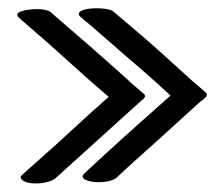

<svg xmlns="http://www.w3.org/2000/svg" viewBox="-20 -436 532 456"><path d="M169 -398Q164 -406 173.5 -410.5Q183 -415 199 -416Q215 -417 230 -415Q245 -413 250 -408Q287 -377 316 -352Q345 -327 372 -302.5Q399 -278 430 -250Q435 -245 450 -232.5Q465 -220 470 -215Q474 -210 466.5 -203Q459 -196 455 -194Q424 -166 399.5 -143.5Q375 -121 351 -99.5Q327 -78 298 -52Q278 -34 258 -15Q247 -5 221.5 -3.5Q196 -2 181 -10Q172 -16 180 -23.5Q188 -31 192 -35Q208 -50 230 -70Q252 -90 275 -111Q298 -132 318 -149.5Q338 -167 349 -177L385 -209Q354 -238 327.5 -261Q301 -284 273 -308Q245 -332 210 -363Q207 -366 198 -373.5Q189 -381 180.5 -388Q172 -395 169 -398ZM23 -396Q17 -404 29 -408.5Q41 -413 58 -414Q75 -415 84 -413Q96 -411 100 -407.5Q104 -404 112 -397Q154 -361 198.5 -322Q243 -283 283 -247Q292 -238 303 -229Q314 -220 323 -212Q327 -206 319.5 -200Q312 -194 309 -191Q296 -179 236 -125L152 -49Q115 -16 111 -12Q104 -6 87 -2.5Q70 1 53 -1Q36 -3 30 -12Q28 -15 30 -18L45 -32Q68 -52 118 -97L202 -174Q204 -175 238 -206Q190 -247 139.5 -293Q89 -339 42 -379Q28 -391 23 -396Z"/></svg>

Font: Nerko One
Style: Regular
Weight: 400
Designer: Nermin Kahrimanovic
Foundry: Nermin Kahrimanovic
Version: Version 1.101